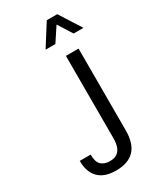

<svg xmlns="http://www.w3.org/2000/svg" viewBox="-236 -1018 935 1117"><g transform="rotate(-30 231.5 -459.5)"><path d="M275.4 -149.4V-703.6H360.4V-155.3Q360.4 -65.4 318.8 -22.5Q277.3 20.5 196.3 20.5Q119.1 20.5 79.3 -19.3Q39.6 -59.1 39.6 -134.3H112.8Q112.8 -84 134.3 -64.5Q155.8 -44.9 192.4 -44.9Q275.4 -44.9 275.4 -149.4ZM445.3 -793.9H379.4L319.3 -888.7L256.8 -793.9H190.9L282.7 -939H353Z"/></g></svg>

Font: Metrophobic
Style: Regular
Weight: 400
Designer: Vernon Adams
Foundry: Vernon Adams
Version: Version 3.200; ttfautohint (v1.8.4.7-5d5b);gftools[0.9.23]